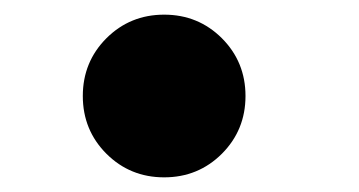

<svg xmlns="http://www.w3.org/2000/svg" viewBox="-20 -231 490 262"><path d="M282.8 -21.2Q250.5 11 204 11Q157.5 11 125.2 -21.2Q93 -53.5 93 -100Q93 -146.5 125.2 -178.8Q157.5 -211 204 -211Q250.5 -211 282.8 -178.8Q315 -146.5 315 -100Q315 -53.5 282.8 -21.2Z"/></svg>

Font: League Mono Condensed ExtraBold
Style: Regular
Weight: 800
Width: 1
Designer: Tyler Finck
Foundry: The League of Moveable Type / Tyler Finck
Version: Version 2.210